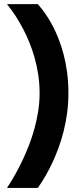

<svg xmlns="http://www.w3.org/2000/svg" viewBox="-20 -820 391 940"><path d="M314.9 -363.8Q314.9 -313 308.6 -266.4Q302.2 -219.7 291.5 -177.5Q280.8 -135.3 267.3 -98.4Q253.9 -61.5 239.7 -30.8Q206.5 42 165 100.1H14.2Q58.6 33.2 93.8 -43Q108.9 -75.2 123.3 -112.8Q137.7 -150.4 148.9 -191.4Q160.2 -232.4 167 -275.9Q173.8 -319.3 173.8 -363.8Q173.8 -411.1 167 -455.3Q160.2 -499.5 148.9 -539.1Q137.7 -578.6 123.3 -613.5Q108.9 -648.4 93.8 -677.2Q58.6 -745.1 14.2 -799.8H165Q206.5 -753.9 239.7 -689.9Q253.9 -662.6 267.3 -628.4Q280.8 -594.2 291.5 -553.5Q302.2 -512.7 308.6 -465.3Q314.9 -418 314.9 -363.8Z"/></svg>

Font: Righteous
Style: Regular
Weight: 400
Version: Version 1.000